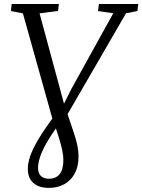

<svg xmlns="http://www.w3.org/2000/svg" viewBox="-20 -763 708 956"><path d="M224 172.5Q173.5 172.5 146 148Q118.5 123.5 118.5 77Q118.5 50.5 130.2 15Q142 -20.5 172.5 -71.8Q203 -123 258.5 -196.5L283.5 -216L334 -317.5L544 -697L468 -708L472.5 -743H668.5L664 -708L607.5 -697L300.5 -167L268.5 -139Q231.5 -86.5 209.5 -47Q187.5 -7.5 178.5 21.8Q169.5 51 169.5 72.5Q169.5 100.5 184.2 113.8Q199 127 224 127Q257.5 127 276.5 104.5Q295.5 82 295.5 33.5Q295.5 9.5 289.5 -17.2Q283.5 -44 272 -81.5L254.5 -136L245 -157L94 -696.5L34.5 -708L38 -743H273L269 -708.5L177 -696.5L304 -227L312 -208L347.5 -102Q359.5 -67 365.2 -38.8Q371 -10.5 371 15.5Q371 66.5 352 101.2Q333 136 300 154.2Q267 172.5 224 172.5Z"/></svg>

Font: Merriweather 48pt Light
Style: Italic
Weight: 300
Italic angle: -7.8°
Version: Version 2.101